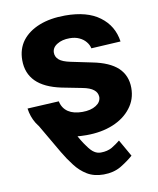

<svg xmlns="http://www.w3.org/2000/svg" viewBox="-85 -619 732 890"><g transform="rotate(-10 281.5 -174.5)"><path d="M161.1 -142.6Q202.1 -63.5 228.5 -14.6Q254.9 34.2 273.4 58.6Q291 84 305.7 92.8Q319.3 101.6 335.9 101.6Q366.2 101.6 388.7 88.9Q411.1 75.2 427.7 61.5Q442.4 87.9 472.7 140.6Q448.2 162.1 413.1 183.6Q377.9 204.1 331.1 204.1Q286.1 204.1 253.9 184.6Q221.7 165 198.2 133.8Q173.8 102.5 153.3 67.4Q124 16.6 64.5 -85Q88.9 -99.6 161.1 -142.6ZM514.6 -389.6Q479.5 -387.7 376 -381.8Q372.1 -399.4 360.4 -413.1Q348.6 -427.7 329.1 -436.5Q310.5 -445.3 284.2 -445.3Q249 -445.3 225.6 -430.7Q201.2 -416 201.2 -391.6Q201.2 -372.1 216.8 -358.4Q232.4 -344.7 270.5 -336.9Q302.7 -330.1 369.1 -316.4Q448.2 -300.8 487.3 -264.6Q526.4 -227.5 526.4 -168.9Q526.4 -115.2 495.1 -75.2Q463.9 -34.2 409.2 -11.7Q354.5 10.7 284.2 10.7Q175.8 10.7 111.3 -34.2Q46.9 -80.1 36.1 -158.2Q85.9 -160.2 184.6 -166Q191.4 -132.8 217.8 -115.2Q243.2 -98.6 284.2 -98.6Q324.2 -98.6 348.6 -114.3Q372.1 -128.9 373 -153.3Q372.1 -174.8 355.5 -187.5Q338.9 -201.2 302.7 -208Q271.5 -214.8 208 -226.6Q128.9 -243.2 89.8 -282.2Q50.8 -321.3 50.8 -382.8Q50.8 -435.5 79.1 -473.6Q108.4 -511.7 160.2 -532.2Q211.9 -552.7 282.2 -552.7Q385.7 -552.7 444.3 -508.8Q503.9 -464.8 514.6 -389.6Z"/></g></svg>

Font: DeepSea
Style: Bold
Weight: 700
Designer: Stem
Version: Version 3.019;git-0a5106e0b